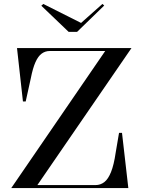

<svg xmlns="http://www.w3.org/2000/svg" viewBox="-20 -951 722 971"><path d="M37 0 512 -693H231Q209 -693 191 -680Q173 -667 159.5 -637Q146 -607 136 -556L110 -438H96L66 -708H645L169 -15H463Q488 -15 507.5 -30Q527 -45 541.5 -81Q556 -117 565 -179L582 -279H597L629 0ZM498 -931 507 -923 370 -790H327L189 -922L199 -931L390 -835Z"/></svg>

Font: Kalnia
Style: Regular
Weight: 400
Designer: Frida Medrano
Foundry: Frida Medrano
Version: Version 1.105